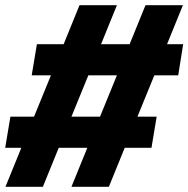

<svg xmlns="http://www.w3.org/2000/svg" viewBox="-58 -737 725 739"><path d="M-37 -18 24 -168H-38L-18 -288H73L138 -447H64L84 -567H187L248 -717H392L331 -567H441L502 -717H646L585 -567H647L628 -447H536L471 -288H545L525 -168H422L361 -18H217L278 -168H168L107 -18ZM217 -288H327L392 -447H282Z"/></svg>

Font: Iosevka SS04 Heavy Extended
Style: Italic
Weight: 900
Width: 7
Italic angle: -9°
Monospace: yes
Designer: Belleve Invis
Foundry: Belleve Invis
Version: Version 19.0.0; ttfautohint (v1.8.4)